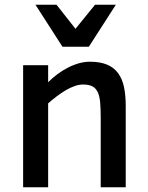

<svg xmlns="http://www.w3.org/2000/svg" viewBox="-20 -786 621 806"><path d="M402.8 0V-292Q402.8 -330.1 400.4 -356.7Q397.9 -383.3 389.9 -399.9Q381.8 -416.5 367.2 -423.8Q352.5 -431.2 328.1 -431.2Q312 -431.2 293.7 -424.8Q275.4 -418.5 256.6 -407.5Q237.8 -396.5 218.8 -382.1Q199.7 -367.7 182.1 -352.1V0H77.1V-512.2H182.1V-440.9Q198.7 -457.5 219.2 -473.1Q239.7 -488.8 262.5 -500.7Q285.2 -512.7 309.3 -519.8Q333.5 -526.9 357.9 -526.9Q400.9 -526.9 429.7 -514.6Q458.5 -502.4 475.8 -478.8Q493.2 -455.1 500.5 -420.7Q507.8 -386.2 507.8 -341.8V0ZM353 -589.8H242.2L128.9 -766.1H217.3L296.9 -665L378.9 -766.1H466.3Z"/></svg>

Font: Lorenzo Sans Medium
Style: Regular
Weight: 500
Foundry: Intel Corporation
Version: Version 1.00; ttfautohint (v1.5)